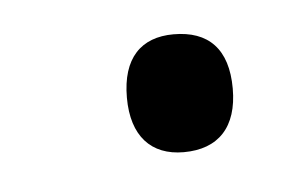

<svg xmlns="http://www.w3.org/2000/svg" viewBox="-26 -662 254 159"><g transform="rotate(-5 101.5 -583.0)"><path d="M79 -583C79 -551 95 -534 122 -534C151 -534 167 -551 167 -583C167 -616 151 -632 122 -632C95 -632 79 -616 79 -583Z"/></g></svg>

Font: Noto Sans Khmer UI ExtraCondensed Light
Style: Regular
Weight: 300
Width: 2
Designer: Danh Hong and the Monotype Design Team
Foundry: Monotype Imaging Inc.
Version: Version 2.002